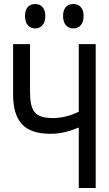

<svg xmlns="http://www.w3.org/2000/svg" viewBox="-20 -933 540 953"><path d="M344 -792C373 -792 395 -812 395 -854C395 -894 373 -913 344 -913C315 -913 293 -895 293 -854C293 -812 315 -792 344 -792ZM155 -792C183 -792 205 -812 205 -854C205 -894 183 -913 155 -913C126 -913 104 -895 104 -854C104 -812 126 -792 155 -792ZM371 0H455V-714H371V-378C330 -359 288 -347 243 -347C153 -347 129 -380 129 -480V-714H45V-466C45 -331 100 -269 230 -269C277 -269 317 -278 371 -300Z"/></svg>

Font: Noto Sans Mono ExtraCondensed
Style: Regular
Weight: 400
Width: 2
Designer: Monotype Design Team
Foundry: Monotype Imaging Inc.
Version: Version 2.014